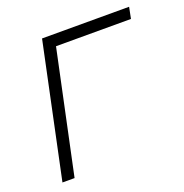

<svg xmlns="http://www.w3.org/2000/svg" viewBox="-102 -622 687 715"><g transform="rotate(-20 242.0 -265.0)"><path d="M27 0H75L178 -485H475L484 -530H139Z"/></g></svg>

Font: Geist ExtraLight
Style: Italic
Weight: 200
Italic angle: -12°
Designer: Basement.studio, Andrés Briganti, Mateo Zaragoza
Foundry: Basement.studio, Vercel, Andrés Briganti, Guido Ferreyra, Mateo Zaragoza
Version: Version 1.500